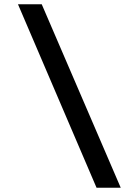

<svg xmlns="http://www.w3.org/2000/svg" viewBox="-20 -706 653 897"><path d="M431 171 64 -686H175L544 171Z"/></svg>

Font: Chivo Medium
Style: Bold Italic
Weight: 700
Italic angle: -8.05°
Version: Version 2.002